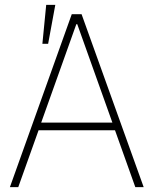

<svg xmlns="http://www.w3.org/2000/svg" viewBox="-20 -765 628 785"><path d="M20.5 0 273.4 -707H313.5L567.4 0H533.2L450.2 -232.4H137.7L54.7 0ZM439.5 -263.7 295.9 -666H292L148.4 -263.7ZM168.9 -745.1H206.1L176.8 -585.9H153.3Z"/></svg>

Font: Pretendard Thin
Style: Regular
Weight: 100
Designer: Base glyphs from Inter by Rasmus Andersson; Hangeul glyphs from Noto Sans CJK(Source Han Sans) by Jang Soo-young and Kan
Foundry: Kil Hyung-jin
Version: Version 1.309